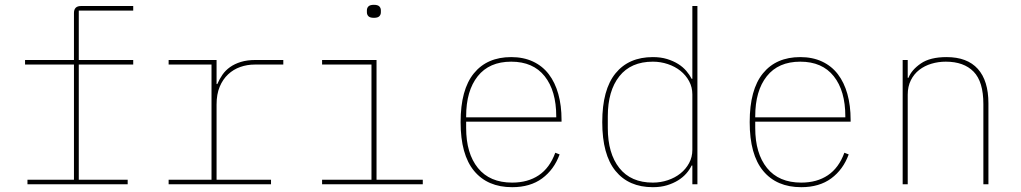

<svg xmlns="http://www.w3.org/2000/svg" viewBox="-20 -765 4240 797"><path d="M94 -19H287V-497H84V-516H287V-711Q287 -740 316 -740H533V-721H307V-516H533V-497H307V-19H510V0H94Z M680 -19H858V-497H680V-516H879V-416H882Q891 -437 903.5 -455Q916 -473 935 -486.5Q954 -500 980 -508Q1006 -516 1041 -516H1156V-497H1037Q1006 -497 977.5 -487Q949 -477 927 -456.5Q905 -436 892 -405Q879 -374 879 -331V-19H1105V0H680Z M1532 -691Q1516 -691 1509.5 -697.5Q1503 -704 1503 -714V-722Q1503 -732 1509.5 -738.5Q1516 -745 1532 -745Q1548 -745 1554.5 -738.5Q1561 -732 1561 -722V-714Q1561 -704 1554.5 -697.5Q1548 -691 1532 -691ZM1317 -19H1522V-497H1317V-516H1543V-19H1735V0H1317Z M2106 12Q2004 12 1948 -55.5Q1892 -123 1892 -258Q1892 -393 1947 -460.5Q2002 -528 2102 -528Q2153 -528 2192.5 -509.5Q2232 -491 2258 -457Q2284 -423 2297.5 -375Q2311 -327 2311 -267V-260H1915V-234Q1915 -128 1964 -67.5Q2013 -7 2106 -7Q2171 -7 2216.5 -37.5Q2262 -68 2285 -131L2303 -124Q2280 -61 2230.5 -24.5Q2181 12 2106 12ZM2102 -509Q2011 -509 1963 -448.5Q1915 -388 1915 -282V-278H2289V-282Q2289 -388 2241 -448.5Q2193 -509 2102 -509Z M2854 -78H2851Q2843 -61 2829 -45Q2815 -29 2795 -16.5Q2775 -4 2749 4Q2723 12 2690 12Q2590 12 2535 -55.5Q2480 -123 2480 -258Q2480 -393 2535 -460.5Q2590 -528 2690 -528Q2723 -528 2749 -520Q2775 -512 2795 -499.5Q2815 -487 2829 -470.5Q2843 -454 2851 -438H2854V-740H2875V0H2854ZM2690 -7Q2722 -7 2752 -17Q2782 -27 2804.5 -45Q2827 -63 2840.5 -88Q2854 -113 2854 -143V-373Q2854 -403 2840.5 -428Q2827 -453 2804.5 -471Q2782 -489 2752 -499Q2722 -509 2690 -509Q2599 -509 2551 -448.5Q2503 -388 2503 -282V-234Q2503 -128 2551 -67.5Q2599 -7 2690 -7Z M3306 12Q3204 12 3148 -55.5Q3092 -123 3092 -258Q3092 -393 3147 -460.5Q3202 -528 3302 -528Q3353 -528 3392.5 -509.5Q3432 -491 3458 -457Q3484 -423 3497.5 -375Q3511 -327 3511 -267V-260H3115V-234Q3115 -128 3164 -67.5Q3213 -7 3306 -7Q3371 -7 3416.5 -37.5Q3462 -68 3485 -131L3503 -124Q3480 -61 3430.5 -24.5Q3381 12 3306 12ZM3302 -509Q3211 -509 3163 -448.5Q3115 -388 3115 -282V-278H3489V-282Q3489 -388 3441 -448.5Q3393 -509 3302 -509Z M3727 0V-516H3748V-442H3751Q3764 -475 3802.5 -501.5Q3841 -528 3909 -528Q3995 -528 4039 -479Q4083 -430 4083 -336V0H4062V-333Q4062 -426 4021.5 -467.5Q3981 -509 3906 -509Q3875 -509 3846.5 -500.5Q3818 -492 3796 -475Q3774 -458 3761 -432Q3748 -406 3748 -372V0Z"/></svg>

Font: IBM Plex Mono Thin
Style: Regular
Weight: 100
Monospace: yes
Designer: Mike Abbink, Paul van der Laan, Pieter van Rosmalen
Foundry: Bold Monday
Version: Version 2.3